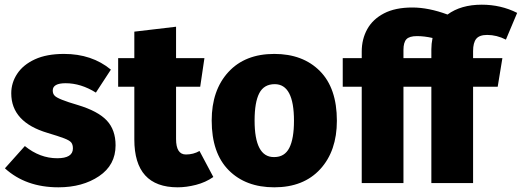

<svg xmlns="http://www.w3.org/2000/svg" viewBox="-20 -781 2226 819"><path d="M229 18Q90 18 1 -63L86 -158Q150 -106 224 -106Q291 -106 291 -148Q291 -164 284 -173Q277 -182 253.5 -191Q230 -200 183 -214Q28 -260 28 -383Q28 -428 53.5 -466.5Q79 -505 129 -528Q179 -551 253 -551Q372 -551 453 -484L389 -386Q325 -426 260 -426Q205 -426 205 -395Q205 -381 213 -373Q226 -358 312 -333Q398 -307 435.5 -267Q473 -227 473 -161Q473 -77 402.5 -29.5Q332 18 229 18Z M738 18Q553 18 553 -186V-411H484V-533H553V-646L731 -667V-533H852L834 -411H731V-188Q731 -122 773 -122Q805 -122 831 -137L890 -26Q857 -3 816 7.5Q775 18 738 18Z M1150 18Q1028 18 955.5 -55Q883 -128 883 -267Q883 -396 954 -473.5Q1025 -551 1150 -551Q1272 -551 1344.5 -478Q1417 -405 1417 -266Q1417 -137 1346 -59.5Q1275 18 1150 18ZM1150 -111Q1194 -111 1214 -150Q1234 -189 1234 -266Q1234 -422 1152 -422Q1106 -422 1086 -383.5Q1066 -345 1066 -267Q1066 -111 1148 -111Z M1998 0H1820V-411H1701V0H1523V-411H1442V-533H1523V-561Q1523 -614 1546.5 -656.5Q1570 -699 1618 -724Q1666 -749 1739 -749Q1808 -749 1889 -719Q1946 -761 2035 -761Q2117 -761 2186 -726L2138 -612Q2099 -632 2058 -632Q2025 -632 2011.5 -615.5Q1998 -599 1998 -563V-533H2123L2103 -411H1998ZM1820 -533V-571Q1820 -594 1825 -619Q1790 -627 1759 -627Q1726 -627 1713.5 -613.5Q1701 -600 1701 -568V-533Z"/></svg>

Font: Trujillo ExtraBold
Style: Regular
Weight: 800
Designer: Fira Sans original fonts by bBox Type GmbH, Carrois Corporate GbR, & Edenspiekermann AG / Changes by Cristiano Sobral
Foundry: Fira Sans original fonts by bBox Type GmbH, Carrois Corporate GbR, & Edenspiekermann AG / Changes by Cristiano Sobral
Version: Version 4.301;July 28, 2020;FontCreator 13.0.0.2655 64-bit